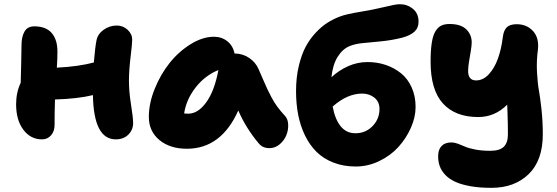

<svg xmlns="http://www.w3.org/2000/svg" viewBox="-20 -714 2665 919"><path d="M181.2 -46.9Q126.5 -46.9 91.8 -93Q57.1 -139.2 57.1 -214.8Q57.1 -271.5 79.1 -317.9Q79.6 -341.8 81.3 -405Q83 -468.3 83 -499Q83 -538.1 97.4 -563Q111.8 -587.9 144 -587.9Q199.7 -587.9 227.3 -556.2Q254.9 -524.4 254.9 -466.8Q254.9 -431.6 252 -390.1Q356.9 -395.5 429.2 -415Q435.1 -486.8 441.9 -521Q447.8 -551.3 476.1 -571.5Q504.4 -591.8 539.1 -591.8Q568.8 -591.8 590.8 -571.5Q612.8 -551.3 612.8 -523.9Q612.8 -505.4 605 -441.4Q597.2 -377.4 597.2 -326.2Q597.2 -275.4 607.2 -212.9Q617.2 -150.4 617.2 -125Q617.2 -92.3 594.2 -69.6Q571.3 -46.9 534.2 -46.9Q428.2 -46.9 424.8 -258.8Q353 -241.2 243.2 -237.8Q241.2 -173.3 241.2 -115.2Q241.2 -85.9 224.4 -66.4Q207.5 -46.9 181.2 -46.9Z M874.5 -2Q793.5 -2 742.9 -43.9Q692.4 -85.9 692.4 -154.8Q692.4 -218.8 720.2 -288.1Q748 -357.4 791.5 -412.1Q835 -466.8 892.3 -502.4Q949.7 -538.1 1004.4 -538.1Q1041 -538.1 1068.1 -516.6Q1095.2 -495.1 1102.5 -458Q1142.6 -457.5 1173.1 -436.5Q1203.6 -415.5 1217.3 -383.8Q1225.6 -365.2 1238.5 -335.2Q1251.5 -305.2 1259.5 -287.8Q1267.6 -270.5 1280 -247.1Q1292.5 -223.6 1308.1 -202.4Q1323.7 -181.2 1344.2 -159.2Q1358.4 -144 1359.4 -117.4Q1360.4 -90.8 1350.3 -66.2Q1340.3 -41.5 1318.6 -23.2Q1296.9 -4.9 1269.5 -4.9Q1236.8 -4.9 1218.3 -27.8Q1156.2 -102.1 1120.6 -185.1Q1038.6 -2 874.5 -2ZM881.3 -169.9Q927.7 -169.9 967.3 -224.4Q1006.8 -278.8 1025.4 -378.9Q960.4 -352.1 916 -294.9Q871.6 -237.8 861.3 -170.9Q868.2 -169.9 881.3 -169.9Z M1683.1 83Q1624 83 1575.9 64.2Q1527.8 45.4 1494.9 12.7Q1461.9 -20 1439.7 -65.9Q1417.5 -111.8 1407.2 -164.8Q1397 -217.8 1397 -277.8Q1397 -343.3 1410.2 -398.4Q1423.3 -453.6 1443.6 -491.2Q1463.9 -528.8 1492.2 -558.6Q1520.5 -588.4 1547.4 -605.2Q1574.2 -622.1 1604 -633.8Q1622.6 -641.1 1647.9 -646.7Q1673.3 -652.3 1710 -658.4Q1746.6 -664.6 1763.2 -668Q1786.1 -672.4 1816.4 -679.7Q1846.7 -687 1864.5 -690.4Q1882.3 -693.8 1894 -693.8Q1929.2 -693.8 1956.3 -671.9Q1983.4 -649.9 1983.4 -609.9Q1983.4 -580.1 1963.1 -561.8Q1942.9 -543.5 1903.3 -533.2Q1854 -521 1803.7 -516.1Q1753.4 -511.2 1717.3 -507.8Q1681.2 -504.4 1655.3 -494.1Q1620.6 -480.5 1596.7 -442.9Q1572.8 -405.3 1566.4 -344.2Q1602.5 -377.9 1647 -397.5Q1691.4 -417 1739.3 -417Q1785.2 -417 1825.9 -403.3Q1866.7 -389.6 1899.2 -363.5Q1931.6 -337.4 1950.4 -295.7Q1969.2 -253.9 1969.2 -202.1Q1969.2 -153.3 1946.8 -102.5Q1924.3 -51.8 1887 -10.5Q1849.6 30.8 1795.4 56.9Q1741.2 83 1683.1 83ZM1713.4 -266.1Q1642.6 -266.1 1572.3 -204.1Q1583.5 -143.1 1610.6 -109.6Q1637.7 -76.2 1681.2 -76.2Q1730.5 -76.2 1763.4 -110.6Q1796.4 -145 1796.4 -191.9Q1796.4 -227.1 1772 -246.6Q1747.6 -266.1 1713.4 -266.1Z M2332 185.1Q2276.4 185.1 2232.9 177.5Q2189.5 169.9 2160.4 156.7Q2131.3 143.6 2112.5 124.3Q2093.8 105 2085.4 82.8Q2077.1 60.5 2077.1 34.2Q2077.1 2 2093.5 -15.1Q2109.9 -32.2 2140.1 -32.2Q2154.8 -32.2 2172.4 -25.9Q2189.9 -19.5 2205.8 -12.2Q2221.7 -4.9 2253.7 1.5Q2285.6 7.8 2326.2 7.8Q2371.6 7.8 2391.4 -11.5Q2411.1 -30.8 2411.1 -70.8Q2411.1 -97.2 2410.6 -122.1Q2410.2 -147 2409.2 -173.1Q2408.2 -199.2 2407.7 -212.9Q2348.6 -153.8 2269 -153.8Q2159.2 -153.8 2100.1 -218.8Q2041 -283.7 2041 -418.9Q2041 -474.1 2046.9 -510.5Q2052.7 -546.9 2065.2 -565.9Q2077.6 -585 2093.3 -592Q2108.9 -599.1 2131.8 -599.1Q2185.5 -599.1 2211.7 -573.7Q2237.8 -548.3 2237.8 -511.2Q2237.8 -495.6 2233.2 -468.3Q2228.5 -440.9 2224.9 -418.9Q2221.2 -397 2220.7 -375.2Q2220.2 -353.5 2229.5 -341.3Q2238.8 -329.1 2258.8 -329.1Q2292.5 -329.1 2319.8 -358.6Q2347.2 -388.2 2363.5 -434.1Q2379.9 -480 2386.7 -536.1Q2390.6 -568.8 2405.8 -583.5Q2420.9 -598.1 2453.1 -598.1Q2501 -598.1 2531 -565.7Q2561 -533.2 2554.7 -476.1Q2547.4 -422.9 2550.3 -368.9Q2553.2 -314.9 2559.3 -282Q2565.4 -249 2571.8 -190.9Q2578.1 -132.8 2578.1 -70.8Q2578.1 53.7 2510.5 119.4Q2442.9 185.1 2332 185.1Z"/></svg>

Font: Shantell Sans Bouncy
Style: Regular
Weight: 800
Designer: Stephen Nixon, Anya Danilova, Shantell Martin
Foundry: Arrow Type
Version: Version 1.006;[9816181b4]